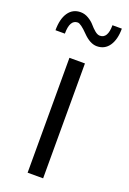

<svg xmlns="http://www.w3.org/2000/svg" viewBox="-142 -777 553 826"><g transform="rotate(20 134.5 -363.5)"><path d="M192 -613Q161 -613 128 -647Q95 -681 81 -681Q45 -681 45 -617H2Q2 -669 22 -698Q42 -727 78 -727Q97 -727 114.5 -716.5Q132 -706 142.5 -693.5Q153 -681 165.5 -670.5Q178 -660 189 -660Q225 -660 225 -721H268Q268 -671 248 -642Q228 -613 192 -613ZM99 0V-526H170V0Z"/></g></svg>

Font: Montserrat Alternates
Style: Regular
Weight: 400
Designer: Julieta Ulanovsky
Foundry: Julieta Ulanovsky
Version: Version 7.200;PS 007.200;hotconv 1.0.88;makeotf.lib2.5.64775